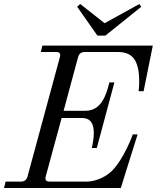

<svg xmlns="http://www.w3.org/2000/svg" viewBox="-30 -940 784 960"><path d="M356 -906 457 -762H497L676 -906L667 -920L493 -824L371 -920ZM-10 0H574L658 -268H634C634 -268 591 -146 528 -84C487 -45 433 -32 404 -32H218C200 -32 194 -41 199 -59L278 -350H379C426 -350 439 -318 439 -275C439 -250 434 -222 429 -200H454L542 -528H517C502 -470 480 -386 396 -386H288L360 -653C365 -672 376 -680 394 -680H558C624 -680 666 -650 666 -532C666 -505 663 -484 663 -484H688L734 -712H182L174 -680H250C268 -680 275 -672 269 -653L108 -59C103 -41 93 -32 74 -32H-2Z"/></svg>

Font: Old Standard
Style: Italic
Weight: 400
Italic angle: -15.2°
Designer: Alexey Kryukov <alexios@thessalonica.org.ru>
Version: Version 2.0